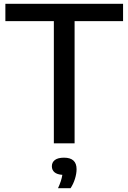

<svg xmlns="http://www.w3.org/2000/svg" viewBox="-20 -760 681 1018"><path d="M265.5 0V-648H8.5V-740H632.5V-648H375.5V0ZM386 137Q386 160.5 377.5 188Q369 215.5 354 238H287.5Q306 198.5 310.5 167Q282.5 165 268.8 153.2Q255 141.5 255 121.5Q255 100.5 271.2 88.2Q287.5 76 319.5 76Q386 76 386 137Z"/></svg>

Font: Encode Sans Semi Expanded Medium
Style: Regular
Weight: 500
Width: 6
Designer: Multiple Designers
Foundry: Impallari Type
Version: Version 2.000